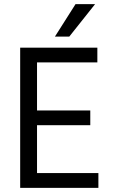

<svg xmlns="http://www.w3.org/2000/svg" viewBox="-20 -903 541 923"><path d="M313 -727H244L343 -883H437ZM453 0H77V-674H448V-603H158V-372H414V-301H158V-71H453Z"/></svg>

Font: Hind Vadodara
Style: Regular
Weight: 400
Designer: Hitesh Malaviya
Foundry: Indian Type Foundry
Version: Version 0.702;PS 1.0;hotconv 1.0.81;makeotf.lib2.5.63406